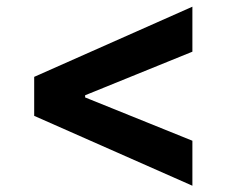

<svg xmlns="http://www.w3.org/2000/svg" viewBox="-20 -644 693 588"><path d="M84.7 -408.6 569.2 -623.5V-485.7L236.1 -350.4L240.7 -357.3V-340.4L236.1 -347.5L569.2 -213V-75.2L84.7 -289.2Z"/></svg>

Font: Pretendard GOV Variable
Style: Regular
Weight: 400
Designer: Base glyphs from Inter by Rasmus Andersson; Hangul glyphs from Noto Sans CJK(Source Han Sans) by Jang Soo-young and Kang
Foundry: Kil Hyung-jin
Version: Version 1.307;Glyphs 3.2 (3192)